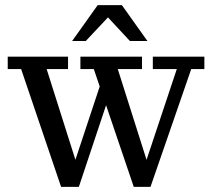

<svg xmlns="http://www.w3.org/2000/svg" viewBox="-20 -723 823 745"><path d="M499 2 344 -455H292V-503H531V-455H437L560 -67L537 -68L666 -455H573V-503H773V-455H722L564 2ZM217 2 62 -455H10V-503H244V-455H161L284 -67L261 -68L379 -424L401 -343L286 2ZM260 -564 359 -703H453L552 -564H484L378 -678H420L313 -564Z"/></svg>

Font: Montagu Slab
Style: Bold
Weight: 700
Designer: Florian Karsten
Foundry: Florian Karsten
Version: Version 1.000